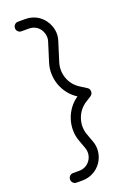

<svg xmlns="http://www.w3.org/2000/svg" viewBox="-184 -825 743 1111"><g transform="rotate(-20 187.5 -269.5)"><path d="M343 -241Q343 -226 330 -216L298 -196Q252 -167 234.5 -116Q217 -65 236 -14L254 35Q266 67 261.5 101.5Q257 136 237 165Q217 194 186 210Q155 226 120 226H83Q71 226 62.5 217.5Q54 209 54 197Q54 184 62.5 175.5Q71 167 83 167H120Q164 167 189 132Q201 115 203.5 95Q206 75 199 55L181 6Q168 -28 167.5 -63Q167 -98 177.5 -131Q188 -164 208.5 -192.5Q229 -221 259 -241Q229 -260 207.5 -287.5Q186 -315 174.5 -347Q163 -379 162 -414Q161 -449 172 -483L208 -598Q214 -617 210.5 -636Q207 -655 196 -672Q171 -706 128 -706H83Q71 -706 62.5 -714.5Q54 -723 54 -735Q54 -748 62.5 -756.5Q71 -765 83 -765H128Q163 -765 193 -750Q223 -735 243 -707Q263 -679 269 -646Q275 -613 264 -580L228 -465Q212 -415 229.5 -366.5Q247 -318 292 -290L330 -266Q343 -258 343 -241Z"/></g></svg>

Font: Hanken Light
Style: Light
Weight: 300
Designer: Alfredo Marco Pradil
Foundry: Hanken Design Co.
Version: Version 2.06 2014